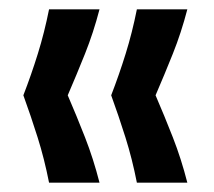

<svg xmlns="http://www.w3.org/2000/svg" viewBox="-20 -474 458 411"><path d="M85 -83Q75 -134 60.5 -180Q46 -226 30 -270Q47 -314 61 -359Q75 -404 85 -454H193Q180 -404 162 -359Q144 -314 125 -270Q144 -226 162 -180Q180 -134 193 -83ZM273 -83Q263 -134 248.5 -180Q234 -226 218 -270Q235 -314 249 -359Q263 -404 273 -454H381Q368 -404 350 -359Q332 -314 313 -270Q332 -226 350 -180Q368 -134 381 -83Z"/></svg>

Font: Bricolage Grotesque 48pt Condensed ExtraBold Medium
Style: Regular
Weight: 500
Version: Version 1.000;gftools[0.9.30]